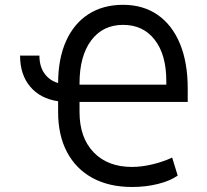

<svg xmlns="http://www.w3.org/2000/svg" viewBox="-20 -757 852 789"><path d="M62.5 -528.4H142Q142 -484.7 162.3 -455.6Q182.5 -426.5 218.8 -415.8Q219.1 -515.6 251.2 -587.7Q283.4 -659.8 343.2 -698.5Q403.1 -737.2 485.8 -737.2Q568.5 -737.2 628 -695.8Q687.5 -654.5 719.5 -577.4Q751.4 -500.4 751.4 -393.5V-338.1H306.8V-296.9Q306.8 -191.8 364.5 -131.4Q422.2 -71 522.7 -71Q560.7 -71 604.8 -81.3Q648.8 -91.6 687.5 -109.4L710.2 -35.5Q679.7 -13.8 629.6 -1.2Q579.5 11.4 522.7 11.4Q428.3 11.4 360.1 -25.7Q291.9 -62.9 255.3 -132.1Q218.8 -201.3 218.8 -296.9V-340.9Q145.2 -351.9 103.9 -401.1Q62.5 -450.3 62.5 -528.4ZM306.8 -409.1H663.4V-424.7Q663.4 -532 615.9 -593.4Q568.5 -654.8 485.8 -654.8Q402.3 -654.8 354.6 -590.7Q306.8 -526.6 306.8 -414.8Z"/></svg>

Font: Inter UI
Style: Regular
Weight: 400
Designer: Rasmus Andersson
Foundry: rsms
Version: 3.2;8d6f07862